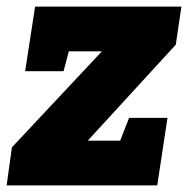

<svg xmlns="http://www.w3.org/2000/svg" viewBox="-30 -560 568 580"><path d="M476 -204 445 0H-10L6 -115L278 -405H178L162 -345H46L76 -540H518L501 -425L235 -135H333L360 -204Z"/></svg>

Font: Bitter Black
Style: Italic
Weight: 900
Italic angle: -9°
Designer: Sol Matas, and Bitter project Authors
Foundry: Sol Matas
Version: Version 2.001